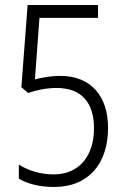

<svg xmlns="http://www.w3.org/2000/svg" viewBox="-20 -734 499 764"><path d="M220 -432C180 -432 144 -425 119 -418L137 -663H370V-714H90L65 -387L92 -364C123 -375 164 -384 205 -384C306 -384 354 -324 354 -223C354 -117 298 -40 193 -40C141 -40 91 -56 55 -79V-23C88 -3 137 10 195 10C335 10 410 -86 410 -225C410 -350 343 -432 220 -432Z"/></svg>

Font: Noto Sans Hebrew Condensed Light
Style: Regular
Weight: 300
Width: 3
Designer: Monotype Design Team
Foundry: Monotype Imaging Inc.
Version: Version 2.004